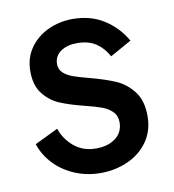

<svg xmlns="http://www.w3.org/2000/svg" viewBox="-64 -552 560 619"><g transform="rotate(-10 216.5 -242.5)"><path d="M26.9 -118.2 103.5 -155.3Q115.2 -120.1 144.5 -95.5Q173.8 -70.8 216.3 -70.8Q255.9 -70.8 280.5 -89.6Q305.2 -108.4 305.2 -141.1Q305.2 -162.6 291.7 -176Q278.3 -189.5 258.3 -196.8Q238.3 -204.1 202.6 -212.9Q154.3 -225.1 124 -238Q93.8 -251 72 -278.3Q50.3 -305.7 50.3 -352.1Q50.3 -396 73.2 -428.5Q96.2 -460.9 133.5 -478Q170.9 -495.1 213.4 -495.1Q272.9 -495.1 316.7 -466.8Q360.4 -438.5 385.3 -394L315.4 -355Q300.3 -383.3 275.9 -399.7Q251.5 -416 213.9 -416Q181.2 -416 160.2 -401.1Q139.2 -386.2 139.2 -360.4Q139.2 -342.8 151.4 -331.5Q163.6 -320.3 182.6 -313.5Q201.7 -306.6 234.4 -298.3Q285.2 -284.7 317.6 -270.8Q350.1 -256.8 373.8 -226.6Q397.5 -196.3 397.5 -145.5Q397.5 -96.7 372.3 -61.5Q347.2 -26.4 305.9 -8.3Q264.6 9.8 218.3 9.8Q171.9 9.8 132.1 -7.3Q92.3 -24.4 65.2 -53.7Q38.1 -83 26.9 -118.2Z"/></g></svg>

Font: Acari Sans Medium
Style: Regular
Weight: 500
Designer: Alfredo Marco Pradil and Stefan Peev
Foundry: Hanken Design Co.
Version: Version 1.045